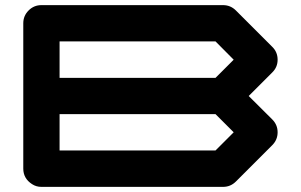

<svg xmlns="http://www.w3.org/2000/svg" viewBox="-20 -729 1174 749"><path d="M820.8 -142.1 891.6 -212.9 820.8 -283.7H212.4V-142.1ZM820.8 -425.3 891.6 -496.1 820.8 -567.4H212.4V-425.3ZM950.2 -354.5 1042 -263.2Q1063 -242.2 1063 -212.9Q1063 -183.6 1042 -162.6L900.4 -21Q879.4 0 850.1 0H141.6Q121.1 0 105 -10.7Q70.8 -32.7 70.8 -71.3V-638.2Q70.8 -667.5 91.6 -688.2Q112.3 -709 141.6 -709H850.1Q879.4 -709 900.4 -688L1042 -546.4Q1063 -525.9 1063 -496.1Q1063 -466.8 1042 -446.3Z"/></svg>

Font: Robtronika
Style: Regular
Weight: 400
Designer: GGBot
Version: 1.00